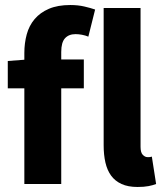

<svg xmlns="http://www.w3.org/2000/svg" viewBox="-20 -733 642 765"><path d="M77 0V-381H11V-490L77 -495V-522Q77 -561 86.5 -596Q96 -631 118 -657Q140 -683 175 -698Q210 -713 260 -713Q291 -713 316.5 -707Q342 -701 359 -695L332 -587Q320 -592 306.5 -594.5Q293 -597 281 -597Q254 -597 239 -580.5Q224 -564 224 -526V-496H314V-381H224V0ZM528 12Q490 12 464 0Q438 -12 422.5 -33.5Q407 -55 400 -85.5Q393 -116 393 -154V-701H540V-148Q540 -125 549 -116Q558 -107 567 -107Q571 -107 574.5 -107Q578 -107 585 -109L602 0Q590 5 572 8.5Q554 12 528 12Z"/></svg>

Font: Source Code Pro
Style: Bold
Weight: 700
Monospace: yes
Designer: Paul D. Hunt, Teo Tuominen
Foundry: Adobe Systems Incorporated
Version: Version 2.030;PS 1.000;hotconv 16.6.51;makeotf.lib2.5.65220